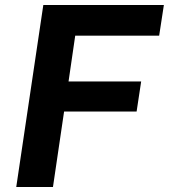

<svg xmlns="http://www.w3.org/2000/svg" viewBox="-20 -743 671 763"><path d="M44.6 0 152.1 -723H631.2L612.5 -601.2H278.9L252.4 -419.3H541L522.9 -299.9H234.7L190.5 0Z"/></svg>

Font: Public Sans Thin
Style: Italic
Weight: 100
Italic angle: -8°
Designer: The Public Sans project authors (U.S. Web Design System). Libre Franklin designed by Pablo Impallari and Rodrigo Fuenzal
Version: Version 2.000